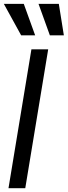

<svg xmlns="http://www.w3.org/2000/svg" viewBox="-25 -986 354 1006"><path d="M227.5 -727.5 107.4 0H19.5L139.6 -727.5ZM85.9 -800.8 -4.9 -965.8H99.6L159.2 -800.8ZM236.3 -800.8 176.8 -965.8H283.2L309.6 -800.8Z"/></svg>

Font: Inter Tight
Style: Italic
Weight: 400
Italic angle: -9.39999°
Designer: Rasmus Andersson
Foundry: rsms
Version: Version 3.002